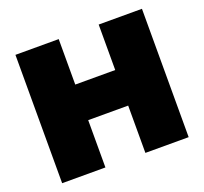

<svg xmlns="http://www.w3.org/2000/svg" viewBox="-121 -842 1046 984"><g transform="rotate(-20 402.0 -350.0)"><path d="M747 -700V0H511V-258H293V0H57V-700H293V-452H511V-700Z"/></g></svg>

Font: CMG Sans Black
Style: Regular
Weight: 900
Designer: Julieta Ulanovsky
Foundry: Julieta Ulanovsky
Version: Version 7.200